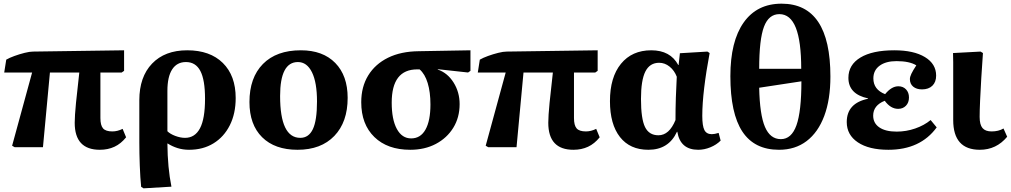

<svg xmlns="http://www.w3.org/2000/svg" viewBox="-20 -802 5507 1046"><path d="M524 14Q387 14 387 -133Q387 -170 394 -241.5Q401 -313 412 -407H252L214 0H60L46 -8L155 -407H3L14 -477Q31 -487 58.5 -497Q86 -507 114 -514Q142 -521 160 -521L656 -528V-416L643 -407H527Q527 -350 527 -289.5Q527 -229 527 -159Q527 -119 541.5 -102.5Q556 -86 592 -86Q620 -86 648 -100L667 -54Q639 -19 603.5 -2.5Q568 14 524 14Z M762 224 749 216Q744 167 741.5 100Q739 33 739 -26V-256Q739 -383 808.5 -455.5Q878 -528 1000 -528Q1124 -528 1194 -459Q1264 -390 1264 -268Q1264 -183 1232 -119.5Q1200 -56 1143 -21Q1086 14 1010 14Q976 14 946.5 4.5Q917 -5 894 -20H892Q893 111 914 215ZM988 -51Q1042 -51 1069.5 -103Q1097 -155 1097 -264Q1097 -367 1071.5 -415.5Q1046 -464 993 -464Q944 -464 918 -424Q892 -384 892 -307V-87Q907 -72 935 -61.5Q963 -51 988 -51Z M1601 14Q1477 14 1408 -54.5Q1339 -123 1339 -246Q1339 -379 1412.5 -453.5Q1486 -528 1619 -528Q1739 -528 1806.5 -459Q1874 -390 1874 -269Q1874 -137 1801.5 -61.5Q1729 14 1601 14ZM1616 -51Q1662 -51 1684.5 -98.5Q1707 -146 1707 -249Q1707 -353 1679.5 -408.5Q1652 -464 1603 -464Q1506 -464 1506 -279Q1506 -51 1616 -51Z M2215 14Q2091 14 2019.5 -55.5Q1948 -125 1948 -245Q1948 -329 1986 -391Q2024 -453 2094 -487.5Q2164 -522 2261 -523L2543 -528V-416L2530 -407L2365 -425V-423Q2418 -405 2451 -352.5Q2484 -300 2484 -235Q2484 -162 2449.5 -106Q2415 -50 2354.5 -18Q2294 14 2215 14ZM2220 -48Q2271 -48 2298 -96Q2325 -144 2325 -233Q2325 -300 2310 -349.5Q2295 -399 2266 -424H2253Q2114 -424 2114 -243Q2114 -151 2142 -99.5Q2170 -48 2220 -48Z M3104 14Q2967 14 2967 -133Q2967 -170 2974 -241.5Q2981 -313 2992 -407H2832L2794 0H2640L2626 -8L2735 -407H2583L2594 -477Q2611 -487 2638.5 -497Q2666 -507 2694 -514Q2722 -521 2740 -521L3236 -528V-416L3223 -407H3107Q3107 -350 3107 -289.5Q3107 -229 3107 -159Q3107 -119 3121.5 -102.5Q3136 -86 3172 -86Q3200 -86 3228 -100L3247 -54Q3219 -19 3183.5 -2.5Q3148 14 3104 14Z M3512 14Q3412 14 3357.5 -55.5Q3303 -125 3303 -251Q3303 -381 3363 -454.5Q3423 -528 3528 -528Q3632 -528 3675 -448H3677L3684 -512L3834 -521L3846 -513Q3827 -412 3816.5 -324.5Q3806 -237 3806 -171Q3806 -116 3817.5 -93.5Q3829 -71 3858 -71Q3873 -71 3895 -78L3906 -36Q3883 -13 3850 0.5Q3817 14 3784 14Q3686 14 3670 -84H3668Q3623 14 3512 14ZM3567 -65Q3626 -65 3660 -148Q3660 -208 3662 -270.5Q3664 -333 3667 -384Q3654 -418 3628 -439Q3602 -460 3571 -460Q3520 -460 3496 -412.5Q3472 -365 3472 -263Q3472 -155 3494 -110Q3516 -65 3567 -65Z M4224 14Q4090 14 4024.5 -85Q3959 -184 3959 -387Q3959 -577 4031.5 -679.5Q4104 -782 4238 -782Q4504 -782 4504 -385Q4504 -260 4470.5 -170.5Q4437 -81 4374.5 -33.5Q4312 14 4224 14ZM4116 -427H4345Q4345 -577 4315.5 -651Q4286 -725 4226 -725Q4168 -725 4142 -656Q4116 -587 4116 -427ZM4234 -44Q4292 -44 4319 -119.5Q4346 -195 4346 -359L4116 -324Q4119 -177 4147.5 -110.5Q4176 -44 4234 -44Z M4820 14Q4714 14 4653.5 -26.5Q4593 -67 4593 -137Q4593 -240 4709 -264V-266Q4602 -289 4602 -378Q4602 -449 4667.5 -488.5Q4733 -528 4852 -528Q4958 -528 5019 -491Q5080 -454 5080 -390Q5080 -355 5059.5 -335Q5039 -315 5003 -315Q4973 -315 4955 -330Q4937 -345 4937 -371Q4937 -383 4945 -400Q4953 -417 4972 -446Q4935 -469 4864 -469Q4806 -469 4772 -444Q4738 -419 4738 -375Q4738 -314 4802 -289Q4837 -332 4874 -332Q4900 -332 4916 -315Q4932 -298 4932 -271Q4932 -243 4915.5 -226Q4899 -209 4873 -209Q4832 -209 4800 -253Q4737 -228 4737 -172Q4737 -131 4770.5 -108Q4804 -85 4865 -85Q4917 -85 4966 -102Q5015 -119 5050 -148L5083 -108Q4994 14 4820 14Z M5318 14Q5173 14 5173 -148Q5173 -171 5173 -210Q5173 -249 5173 -294.5Q5173 -340 5173 -384Q5173 -428 5173 -462.5Q5173 -497 5172 -513L5322 -521L5335 -513Q5330 -445 5326 -377.5Q5322 -310 5319.5 -254Q5317 -198 5317 -165Q5317 -123 5332.5 -104.5Q5348 -86 5382 -86Q5420 -86 5447 -102L5467 -57Q5408 14 5318 14Z"/></svg>

Font: Literata 36pt
Style: Bold
Weight: 700
Designer: Latin by Veronika Burian and Jose Scaglione. Greek by Irene Vlachou. Cyrillic by Vera Evstafieva.
Foundry: TypeTogether
Version: Version 3.002